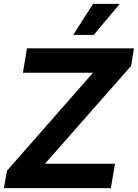

<svg xmlns="http://www.w3.org/2000/svg" viewBox="-27 -979 717 999"><path d="M-6.8 0 9.3 -90.8 457 -600.6H92.3L113.3 -727.5H669.9L655.3 -636.2L207 -127H571.3L549.8 0ZM354 -797.4 457 -959H596.2L460.9 -797.4Z"/></svg>

Font: Inter Tight
Style: Bold Italic
Weight: 700
Italic angle: -9.39999°
Designer: Rasmus Andersson
Foundry: rsms
Version: Version 3.004